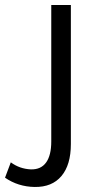

<svg xmlns="http://www.w3.org/2000/svg" viewBox="-112 -547 385 764"><path d="M-92 160 -69 99Q-34 125 11 127Q51 128 71.5 99.5Q92 71 92 16V-527H170V26Q170 109 132.5 153.5Q95 198 26 197Q-40 196 -92 160Z"/></svg>

Font: Trueno
Style: Lt
Weight: 300
Designer: Julieta Ulanovsky
Foundry: Julieta Ulanovsky
Version: Version 3.001b